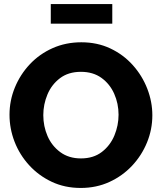

<svg xmlns="http://www.w3.org/2000/svg" viewBox="-20 -923 800 949"><path d="M379 6Q300 6 235.5 -24.5Q171 -55 124 -106.5Q77 -158 52 -222.5Q27 -287 27 -356Q27 -426 53.5 -490.5Q80 -555 127.5 -605.5Q175 -656 240 -685Q305 -714 382 -714Q461 -714 525.5 -683.5Q590 -653 636.5 -601Q683 -549 708 -484.5Q733 -420 733 -353Q733 -283 706.5 -218.5Q680 -154 632.5 -103.5Q585 -53 520.5 -23.5Q456 6 379 6ZM194 -354Q194 -299 215 -250.5Q236 -202 278 -171Q320 -140 380 -140Q442 -140 483.5 -172Q525 -204 545.5 -253.5Q566 -303 566 -356Q566 -411 544.5 -459.5Q523 -508 481.5 -538Q440 -568 380 -568Q318 -568 276.5 -536.5Q235 -505 214.5 -456Q194 -407 194 -354ZM231 -806V-903H535V-806Z"/></svg>

Font: Raleway ExtraBold
Style: Regular
Weight: 800
Designer: Matt McInerney, Pablo Impallari, Rodrigo Fuenzalida
Foundry: Matt McInerney, Pablo Impallari, Rodrigo Fuenzalida
Version: Version 4.026